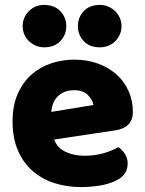

<svg xmlns="http://www.w3.org/2000/svg" viewBox="-20 -743 590 779"><path d="M309 16Q250 16 199.5 -0.5Q149 -17 111.5 -50Q74 -83 52.5 -133Q31 -183 31 -250Q31 -316 52.5 -363.5Q74 -411 109 -441.5Q144 -472 189 -486.5Q234 -501 281 -501Q334 -501 377.5 -485Q421 -469 452.5 -441Q484 -413 501.5 -374Q519 -335 519 -289Q519 -255 500 -237Q481 -219 447 -214L200 -177Q211 -144 245 -127.5Q279 -111 323 -111Q364 -111 400.5 -121.5Q437 -132 460 -146Q476 -136 487 -118Q498 -100 498 -80Q498 -35 456 -13Q424 4 384 10Q344 16 309 16ZM281 -377Q257 -377 239.5 -369Q222 -361 211 -348.5Q200 -336 194.5 -320.5Q189 -305 188 -289L359 -317Q356 -337 337 -357Q318 -377 281 -377ZM72 -637Q72 -672 97 -697.5Q122 -723 159 -723Q201 -723 225 -697.5Q249 -672 249 -637Q249 -602 225 -576.5Q201 -551 159 -551Q141 -551 125 -558Q109 -565 97 -576.5Q85 -588 78.5 -603.5Q72 -619 72 -637ZM296 -637Q296 -672 319.5 -697.5Q343 -723 385 -723Q404 -723 420 -716Q436 -709 448 -697Q460 -685 466.5 -669.5Q473 -654 473 -637Q473 -602 448 -576.5Q423 -551 385 -551Q343 -551 319.5 -576.5Q296 -602 296 -637Z"/></svg>

Font: Baloo Da
Style: Regular
Weight: 400
Designer: Noopur Datye and Ek Type
Foundry: Ek Type
Version: Version 1.443;PS 1.000;hotconv 16.6.51;makeotf.lib2.5.65220;